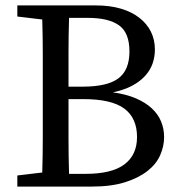

<svg xmlns="http://www.w3.org/2000/svg" viewBox="-20 -689 669 709"><path d="M138 -310V-359Q138 -424 138 -488Q138 -552 136 -617L44 -628V-669H334Q386 -669 426.5 -657Q467 -645 495 -623Q523 -601 537.5 -571.5Q552 -542 552 -506Q552 -479 543.5 -454.5Q535 -430 516 -409Q497 -388 468 -372.5Q439 -357 397 -348Q447 -341 482.5 -325.5Q518 -310 541 -288.5Q564 -267 575 -240Q586 -213 586 -183Q586 -149 571.5 -116Q557 -83 524.5 -57.5Q492 -32 441.5 -16Q391 0 319 0H44V-41L136 -52Q138 -115 138 -179.5Q138 -244 138 -310ZM304 -623H235Q233 -558 233 -493.5Q233 -429 233 -369H285Q376 -369 417 -399.5Q458 -430 458 -499Q458 -568 419.5 -595.5Q381 -623 304 -623ZM288 -323H233Q233 -244 233 -177.5Q233 -111 235 -47H296Q393 -47 439.5 -82Q486 -117 486 -183Q486 -253 439 -288Q392 -323 288 -323Z"/></svg>

Font: Source Serif Pro
Style: Regular
Weight: 400
Designer: Frank Grießhammer
Foundry: Adobe Systems Incorporated
Version: Version 2.000;PS 1.000;hotconv 16.6.51;makeotf.lib2.5.65220